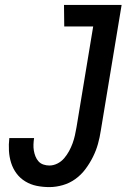

<svg xmlns="http://www.w3.org/2000/svg" viewBox="-20 -755 540 783"><path d="M181 8Q155 8 130 3Q105 -2 83.5 -15Q62 -28 47.5 -47.5Q33 -67 25.5 -90.5Q18 -114 16.5 -140Q15 -166 18 -192H119Q117 -179 116.5 -166Q116 -153 118 -141Q120 -129 124.5 -117.5Q129 -106 137 -97Q145 -88 157 -84Q169 -80 181 -80Q198 -80 214 -88Q230 -96 241.5 -109.5Q253 -123 261.5 -138.5Q270 -154 276 -170.5Q282 -187 285.5 -203Q289 -219 292 -236L360 -647H242L241 -735H476L391 -222Q387 -195 379.5 -168Q372 -141 359 -115Q346 -89 328.5 -65.5Q311 -42 287.5 -25Q264 -8 236 0Q208 8 181 8Z"/></svg>

Font: Iosevka SS18 Semibold
Style: Italic
Weight: 600
Italic angle: -9°
Monospace: yes
Designer: Belleve Invis
Foundry: Belleve Invis
Version: Version 25.1.1; ttfautohint (v1.8.4)